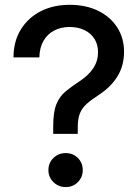

<svg xmlns="http://www.w3.org/2000/svg" viewBox="-20 -758 574 786"><path d="M197.8 -210V-241.2Q197.8 -299.3 210.9 -331.5Q224.1 -363.8 248.8 -384Q273.4 -404.3 307.1 -426.3Q343.8 -450.7 362.5 -479.7Q381.3 -508.8 381.3 -543.9Q381.3 -575.7 366.7 -598.9Q352.1 -622.1 325.7 -634.8Q299.3 -647.5 264.6 -647.5Q229.5 -647.5 201.9 -633.1Q174.3 -618.7 158.2 -591.1Q142.1 -563.5 141.1 -522.9H35.2Q35.6 -589.8 65.7 -637.9Q95.7 -686 147.2 -712.2Q198.7 -738.3 265.1 -738.3Q331.5 -738.3 381.6 -713.9Q431.6 -689.5 459.7 -646Q487.8 -602.5 487.8 -545.9Q487.8 -489.7 461.2 -446Q434.6 -402.3 385.3 -370.1Q354.5 -350.1 335.2 -333Q315.9 -315.9 307.1 -293.9Q298.3 -272 298.3 -236.3V-210ZM249 7.8Q219.2 7.8 198.7 -12.5Q178.2 -32.7 178.2 -61.5Q178.2 -91.3 198.7 -111.3Q219.2 -131.3 249 -131.3Q278.8 -131.3 298.8 -111.3Q318.8 -91.3 318.8 -61.5Q318.8 -32.7 298.8 -12.5Q278.8 7.8 249 7.8Z"/></svg>

Font: Inter 24pt Medium
Style: Regular
Weight: 500
Designer: Rasmus Andersson
Foundry: rsms
Version: Version 4.001;git-66647c0bb